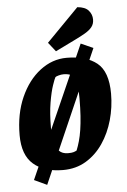

<svg xmlns="http://www.w3.org/2000/svg" viewBox="-57 -787 599 904"><g transform="rotate(-5 243.0 -335.5)"><path d="M129 75 69 47 344 -574 402 -548ZM210 12Q121 12 70.5 -31.5Q20 -75 20 -169Q20 -270 54.5 -347.5Q89 -425 146.5 -469Q204 -513 272 -513Q364 -513 415 -472Q466 -431 466 -327Q466 -263 449 -202.5Q432 -142 399 -93.5Q366 -45 318.5 -16.5Q271 12 210 12ZM240 -65Q257 -65 265.5 -67.5Q274 -70 281 -74Q289 -94 295.5 -117Q302 -140 306.5 -169Q311 -198 313.5 -234.5Q316 -271 316 -317Q316 -374 307.5 -399.5Q299 -425 284.5 -431Q270 -437 251 -437Q240 -437 227.5 -433.5Q215 -430 212 -427Q208 -421 197.5 -390.5Q187 -360 178.5 -309.5Q170 -259 170 -191Q170 -153 176.5 -124.5Q183 -96 198 -80.5Q213 -65 240 -65ZM225 -548 191 -591 343 -746Q380 -743 396 -724.5Q412 -706 412 -682Q412 -661 400.5 -646.5Q389 -632 367.5 -619.5Q346 -607 315 -592Z"/></g></svg>

Font: Faustina Light ExtraBold
Style: Italic
Weight: 800
Italic angle: -8°
Version: Version 1.200